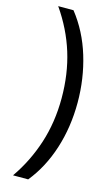

<svg xmlns="http://www.w3.org/2000/svg" viewBox="-168 -849 733 1273"><g transform="rotate(15 198.5 -212.5)"><path d="M353 -208Q353 -40 305.5 108.5Q258 257 168 368H64Q149 246 196 101.5Q243 -43 243 -209Q243 -375 198.5 -518.5Q154 -662 63 -793H168Q261 -675 307 -523.5Q353 -372 353 -208Z"/></g></svg>

Font: Noto Sans Kannada Condensed SemiBold
Style: Regular
Weight: 600
Width: 3
Designer: Jelle Bosma - Monotype Design Team
Foundry: Monotype Imaging Inc.
Version: Version 2.005; ttfautohint (v1.8.4.7-5d5b)